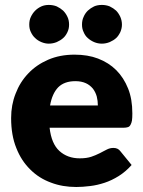

<svg xmlns="http://www.w3.org/2000/svg" viewBox="-20 -747 579 775"><path d="M182.1 -321.3H375Q375 -339.8 370.6 -357.4Q365.7 -375 355 -389.2Q342.8 -403.8 326.7 -411.1Q308.6 -419.4 284.2 -419.4Q239.7 -419.4 214.8 -394.5Q190.4 -369.1 182.1 -321.3ZM479 -231.4H180.2Q187.5 -167 219.7 -137.7Q252.4 -107.9 301.8 -107.9Q329.6 -107.9 348.6 -114.3Q364.7 -119.6 383.3 -128.9Q388.7 -131.8 398.7 -137Q408.7 -142.1 411.6 -143.6Q423.8 -149.9 438 -149.9Q456.1 -149.9 465.8 -136.7L511.2 -81.1Q488.8 -55.2 459.5 -36.6Q430.7 -18.6 402.3 -9.3Q372.6 0.5 344.2 3.9Q313 7.8 288.1 7.8Q231.9 7.8 186 -9.8Q137.7 -27.3 102.5 -62.5Q65.9 -98.1 45.9 -149.4Q24.9 -200.7 24.9 -270.5Q24.9 -323.7 43 -369.1Q60.5 -415.5 94.2 -450.7Q127 -485.4 174.3 -505.9Q221.7 -526.4 280.8 -526.4Q334.5 -526.4 375.5 -510.7Q418.9 -494.1 449.2 -463.9Q479.5 -433.6 497.1 -389.6Q514.2 -347.2 514.2 -289.1Q514.2 -271.5 512.7 -260.7Q511.2 -251.5 506.8 -243.2Q502.9 -235.8 496.6 -233.9Q489.3 -231.4 479 -231.4ZM258.8 -647.5Q258.8 -630.9 252.4 -617.7Q245.1 -602.1 234.9 -593.3Q224.6 -584 209 -577.1Q193.4 -570.8 176.8 -570.8Q162.1 -570.8 147 -577.1Q131.8 -583.5 122.1 -593.3Q111.8 -602.1 104.5 -617.7Q98.1 -630.9 98.1 -647.5Q98.1 -665.5 104.5 -678.7Q111.3 -693.4 122.1 -704.1Q132.3 -714.4 147 -721.2Q160.6 -727.1 176.8 -727.1Q194.3 -727.1 209 -721.2Q224.1 -713.9 234.9 -704.1Q245.6 -693.4 252.4 -678.7Q258.8 -665.5 258.8 -647.5ZM472.2 -647.5Q472.2 -632.8 465.8 -617.7Q458 -601.6 448.7 -593.3Q438.5 -584 422.9 -577.1Q407.2 -570.8 391.1 -570.8Q375 -570.8 359.9 -577.1Q345.2 -583.5 334.5 -593.3Q323.7 -602.5 317.4 -617.7Q311 -630.9 311 -647.5Q311 -665.5 317.4 -678.7Q323.2 -692.9 334.5 -704.1Q345.7 -714.4 359.9 -721.2Q373.5 -727.1 391.1 -727.1Q408.2 -727.1 422.9 -721.2Q438 -713.9 448.7 -704.1Q458.5 -694.3 465.8 -678.7Q472.2 -663.6 472.2 -647.5Z"/></svg>

Font: Lato-ExtraBold
Style: Regular
Weight: 500
Designer: Lukasz Dziedzic with Adam Twardoch and Botio Nikoltchev
Foundry: tyPoland Lukasz Dziedzic
Version: ""